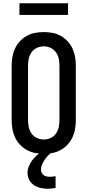

<svg xmlns="http://www.w3.org/2000/svg" viewBox="-20 -941 540 1185"><path d="M250 8Q223 8 196 3Q169 -2 145 -15.5Q121 -29 102.5 -49Q84 -69 72.5 -94Q61 -119 56.5 -146Q52 -173 52 -200V-535Q52 -562 56.5 -589Q61 -616 72.5 -641Q84 -666 102.5 -686Q121 -706 145 -719.5Q169 -733 196 -738Q223 -743 250 -743Q277 -743 304 -738Q331 -733 355 -719.5Q379 -706 397.5 -686Q416 -666 427.5 -641Q439 -616 443.5 -589Q448 -562 448 -535V-200Q448 -173 443.5 -146Q439 -119 427.5 -94Q416 -69 397.5 -49Q379 -29 355 -15.5Q331 -2 304 3Q277 8 250 8ZM250 -80Q272 -80 292.5 -89.5Q313 -99 325.5 -117Q338 -135 342.5 -156.5Q347 -178 347 -200V-535Q347 -557 342.5 -578.5Q338 -600 325.5 -618Q313 -636 292.5 -645.5Q272 -655 250 -655Q228 -655 207.5 -645.5Q187 -636 174.5 -618Q162 -600 157.5 -578.5Q153 -557 153 -535V-200Q153 -178 157.5 -156.5Q162 -135 174.5 -117Q187 -99 207.5 -89.5Q228 -80 250 -80ZM274 224Q252 224 230 219Q208 214 189.5 201.5Q171 189 160.5 169Q150 149 150 127Q150 106 157.5 87Q165 68 177 51Q189 34 204 20.5Q219 7 237 -4L243 -8H301V0Q287 8 275.5 20Q264 32 255 46Q246 60 239.5 75Q233 90 233 107Q233 116 237.5 125.5Q242 135 250 140.5Q258 146 268 148Q278 150 288 150Q297 150 306 149Q315 148 323 146V219Q311 221 298.5 222.5Q286 224 274 224ZM100 -849V-921H400V-849Z"/></svg>

Font: Iosevka SS18 Semibold
Style: Regular
Weight: 600
Monospace: yes
Designer: Belleve Invis
Foundry: Belleve Invis
Version: Version 25.1.1; ttfautohint (v1.8.4)